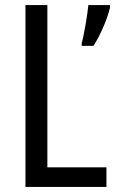

<svg xmlns="http://www.w3.org/2000/svg" viewBox="-20 -734 457 754"><path d="M80 0H398V-77H166V-714H80ZM412 -704V-714H327C324 -679 309 -592 301 -565V-554H347C372 -591 403 -663 412 -704Z"/></svg>

Font: Noto Sans Khmer UI Condensed
Style: Regular
Weight: 400
Width: 3
Designer: Danh Hong and the Monotype Design Team
Foundry: Monotype Imaging Inc.
Version: Version 2.002